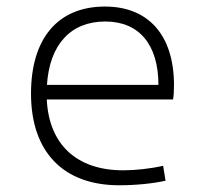

<svg xmlns="http://www.w3.org/2000/svg" viewBox="-20 -547 626 577"><path d="M338.4 9.8C388.7 9.8 440.4 4.4 477.5 -3.9L470.2 -48.8C432.1 -40 386.7 -35.2 350.1 -35.2C210 -35.2 127 -113.3 120.6 -248H500C502 -258.3 502.9 -274.4 502.9 -291C502.9 -440.4 426.8 -527.3 295.4 -527.3C154.3 -527.3 73.2 -432.1 73.2 -265.6C73.2 -90.8 169.9 9.8 338.4 9.8ZM121.1 -292C128.9 -413.1 192.4 -482.4 296.4 -482.4C397.9 -482.4 456.1 -413.1 456.1 -292Z"/></svg>

Font: Cascadia Mono PL ExtraLight
Style: Regular
Weight: 200
Monospace: yes
Designer: Aaron Bell
Foundry: Saja Typeworks
Version: Version 2404.023